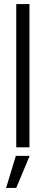

<svg xmlns="http://www.w3.org/2000/svg" viewBox="-20 -725 225 945"><path d="M60 0V-705H125V0ZM10 200 58 42H126L60 200Z"/></svg>

Font: TikTok Sans Light
Style: Regular
Weight: 300
Version: Version 4.000